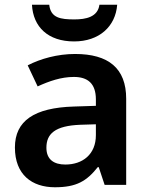

<svg xmlns="http://www.w3.org/2000/svg" viewBox="-20 -781 630 811"><path d="M475 -761H400C393 -709 343 -699 294 -699C236 -699 194 -705 188 -761H115C120 -667 183 -606 293 -606C399 -606 468 -669 475 -761ZM297 -553C223 -553 151 -533 97 -505L139 -416C187 -438 238 -456 292 -456C350 -456 385 -429 385 -361V-334L292 -331C125 -326 43 -271 43 -158C43 -43 115 10 212 10C303 10 346 -16 393 -75H397L422 0H513V-364C513 -493 438 -553 297 -553ZM320 -254 385 -256V-210C385 -129 329 -86 256 -86C208 -86 176 -107 176 -157C176 -215 211 -250 320 -254Z"/></svg>

Font: Noto Sans Balinese SemiBold
Style: Regular
Weight: 600
Designer: Aditya Bayu, David Williams
Foundry: David Williams
Version: Version 2.005